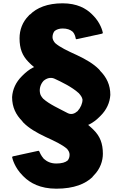

<svg xmlns="http://www.w3.org/2000/svg" viewBox="-20 -862 739 1159"><path d="M320 277C428 277 496 247 538 207V206L546 197C586 157 601 108 601 66C601 3 583 -40 546 -77L538 -85C532 -91 526 -96 518 -103L512 -108L519 -111C543 -123 563 -139 581 -157L588 -164C623 -199 643 -242 646 -289C646 -350 623 -396 584 -435V-436L577 -444C544 -477 500 -503 445 -529C388 -555 341 -577 313 -602H312V-603C304 -613 297 -624 297 -637C297 -651 301 -664 309 -674V-675H310C321 -684 338 -690 358 -690C385 -690 404 -683 418 -671H419V-670C433 -655 436 -636 437 -629L441 -625L597 -659L601 -663C599 -675 586 -725 542 -769L535 -776C500 -811 445 -842 358 -842C266 -842 202 -815 161 -774L159 -773H158L153 -767C116 -730 98 -682 98 -631C98 -568 115 -526 151 -489L159 -481C166 -474 171 -469 180 -462L186 -457L179 -454C156 -442 136 -426 118 -408L111 -401C76 -366 56 -323 53 -276C53 -215 76 -169 115 -130V-129L122 -121C155 -88 199 -62 254 -36C311 -10 357 12 384 36H385V37C394 48 400 58 400 72C400 84 397 96 389 106L388 107C375 118 353 125 320 125C286 125 263 113 245 97H244V96C228 78 220 59 218 53L213 48L57 82L53 86C55 97 69 150 116 197L123 204C161 242 222 277 320 277ZM389 -179C338 -206 277 -233 241 -266H240V-267C231 -277 222 -290 221 -304C217 -328 225 -354 242 -373V-374H243C260 -389 285 -398 309 -387C348 -369 415 -337 455 -300H456V-299C466 -288 476 -275 478 -261V-260C478 -238 467 -212 449 -192V-191H448C431 -176 411 -168 389 -179ZM646 -289ZM577 -444V-443ZM53 -276ZM122 -121V-122ZM221 -304V-305Z"/></svg>

Font: Hussar Woodtype
Style: Bd
Weight: 900
Foundry: Cannot Into Space Fonts
Version: Version 1.07